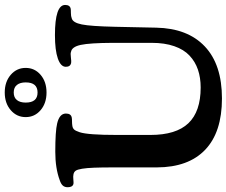

<svg xmlns="http://www.w3.org/2000/svg" viewBox="-96 -880 997 846"><g transform="rotate(-90 403.0 -456.5)"><path d="M341.1 -776.6Q310.5 -802.7 310.5 -842.3Q310.5 -881.8 341.1 -908.2Q371.6 -934.6 418.9 -934.6Q466.3 -934.6 496.8 -908.2Q527.3 -881.8 527.3 -842.3Q527.3 -802.7 496.8 -776.6Q466.3 -750.5 418.9 -750.5Q371.6 -750.5 341.1 -776.6ZM374.5 -842.3Q374.5 -790 418.9 -790Q463.4 -790 463.4 -842.3Q463.4 -867.2 452.1 -881.1Q440.9 -895 418.9 -895Q397 -895 385.7 -881.1Q374.5 -867.2 374.5 -842.3ZM708.5 -449.2 704.6 -267.1Q701.7 -128.4 621.8 -53Q542 22.5 392.6 22.5Q244.1 22.5 166.7 -51.3Q89.4 -125 88.9 -264.2V-452.6Q88.9 -508.8 87.6 -540.8Q86.4 -572.8 83 -593.8Q79.6 -614.7 74 -622.3Q68.4 -629.9 58.1 -631.8Q49.3 -633.8 35.2 -632.3Q21 -630.9 16.6 -631.8Q1.5 -635.3 1.5 -657.2Q1.5 -670.4 8.8 -678.7Q16.1 -687 32.7 -692.4Q85.4 -711.9 157.7 -711.9Q249 -711.9 282.7 -703.6Q326.2 -693.4 326.2 -665Q326.2 -642.1 307.6 -639.2Q302.2 -638.2 291.5 -638.2Q280.8 -638.2 272 -636.7Q262.2 -635.3 256.1 -629.2Q250 -623 243.9 -604.5Q237.8 -585.9 234.9 -545.2Q231.9 -504.4 231.9 -440.4V-292.5Q231.9 -179.7 283.4 -125.5Q335 -71.3 440.9 -71.3Q484.4 -71.3 519.5 -83.3Q554.7 -95.2 581.5 -120.4Q608.4 -145.5 623 -187.7Q637.7 -230 637.7 -287.1V-459.5Q637.2 -560.1 628.7 -599.6Q620.1 -639.2 597.7 -642.6Q591.8 -645.5 573.2 -643.1Q554.7 -640.6 548.3 -642.1Q532.2 -646 532.2 -665.5Q532.2 -688 568.8 -700.7Q605.5 -713.4 671.9 -713.4Q804.7 -713.4 804.7 -668.5Q804.7 -647 787.6 -644Q783.7 -643.1 769.3 -643.1Q754.9 -643.1 745.1 -639.2Q726.6 -633.8 718.8 -595Q710.9 -556.2 708.5 -449.2Z"/></g></svg>

Font: Cooper* SemiBold
Style: Regular
Weight: 600
Designer: Owen Earl
Foundry: indestructible type*
Version: Version 0.001